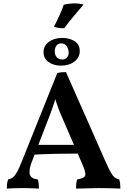

<svg xmlns="http://www.w3.org/2000/svg" viewBox="-20 -1106 748 1129"><path d="M368 -682 601 -155Q620 -113 632 -91.5Q644 -70 655.5 -62Q667 -54 681 -51Q685 -38 686.5 -25.5Q688 -13 688 3Q675 2 650.5 1.5Q626 1 601 0.5Q576 0 560 0Q548 0 529.5 0.5Q511 1 491 1.5Q471 2 454 2.5Q437 3 427 3Q427 -14 428.5 -27Q430 -40 434 -51Q473 -57 480 -71.5Q487 -86 469 -129L351 -402Q333 -442 321 -475.5Q309 -509 297 -549H313Q301 -508 289 -473Q277 -438 263 -403L165 -149Q148 -102 156 -78.5Q164 -55 202 -51Q206 -40 207.5 -26.5Q209 -13 209 3Q198 2 180.5 1.5Q163 1 143.5 0.5Q124 0 107 0Q82 0 58 1Q34 2 20 3Q20 -11 21.5 -24.5Q23 -38 28 -51Q45 -54 57 -64Q69 -74 81 -96Q93 -118 108 -156L317 -677Q330 -680 341 -681Q352 -682 368 -682ZM435 -254 448 -203Q381 -203 306.5 -201.5Q232 -200 166 -196L182 -254ZM338 -720Q296 -720 266 -741Q236 -762 236 -799Q236 -837 267.5 -860Q299 -883 346 -883Q387 -883 418 -864.5Q449 -846 449 -805Q449 -768 417.5 -744Q386 -720 338 -720ZM347 -756Q361 -756 372.5 -767Q384 -778 384 -797Q384 -814 373.5 -832.5Q363 -851 339 -851Q323 -851 312.5 -838.5Q302 -826 302 -803Q302 -783 313.5 -769.5Q325 -756 347 -756ZM357 -940Q338 -940 324.5 -942Q311 -944 297 -949Q314 -981 329.5 -1015Q345 -1049 355 -1078Q370 -1082 386 -1084Q402 -1086 417 -1086Q448 -1086 471 -1079Q442 -1045 414 -1011.5Q386 -978 357 -940Z"/></svg>

Font: Vollkorn SemiBold
Style: Regular
Weight: 600
Designer: Friedrich Althausen
Foundry: Friedrich Althausen
Version: Version 5.000